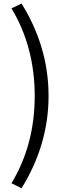

<svg xmlns="http://www.w3.org/2000/svg" viewBox="-20 -838 378 1056"><path d="M98.6 197.3 43 169.9Q170.9 -41 170.9 -310.5Q170.9 -580.1 43 -792L98.6 -818.4Q247.1 -579.1 247.1 -310.5Q247.1 -43 98.6 197.3Z"/></svg>

Font: Gen Shin Gothic Regular
Style: Regular
Weight: 400
Designer: [Source Han Sans]
Ryoko NISHIZUKA  (kana & ideographs); Paul D. Hunt (Latin, Greek & Cyrillic); Wenlong ZHANG  (bopomofo
Version: Version 1.002.20150607